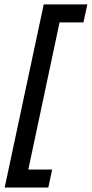

<svg xmlns="http://www.w3.org/2000/svg" viewBox="-20 -760 413 864"><path d="M176.8 -740.2H373L355.5 -659.2H248L107.4 2.9H214.8L197.3 84H1Z"/></svg>

Font: Dinish Expanded
Style: Italic
Weight: 400
Width: 7
Italic angle: -12°
Designer: Charles Nix
Foundry: Playbeing
Version: Version 2.005; ttfautohint (v1.8.3)